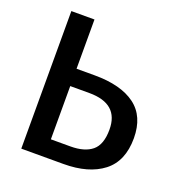

<svg xmlns="http://www.w3.org/2000/svg" viewBox="-126 -797 851 905"><g transform="rotate(20 300.0 -345.0)"><path d="M195 -443H286Q418 -443 489.5 -390Q561 -337 561 -227Q561 -112 488.5 -56Q416 0 290 0H79V-690H195ZM195 -356V-89H293Q364 -89 401.5 -120Q439 -151 439 -226Q439 -356 291 -356Z"/></g></svg>

Font: Fira Mono Medium
Style: Regular
Weight: 500
Designer: Carrois Corporate & Edenspiekermann AG
Foundry: Carrois Corporate GbR & Edenspiekermann AG
Version: Version 3.206